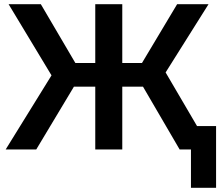

<svg xmlns="http://www.w3.org/2000/svg" viewBox="-20 -714 1059 917"><path d="M7 0 226 -354 21 -694H175L340 -413H435V-694H564V-413H658L826 -694H976L771 -368L921 -112H1012V183H892V0H838L663 -300H564V0H435V-300H333L153 0Z"/></svg>

Font: Cantarell
Style: Bold
Weight: 700
Designer: Dave Crossland, Nikolaus Waxweiler, Florian Fecher, Jacques Le Bailly, Eben Sorkin, Alexei Vanyashin, Alexios Zavras, Em
Version: Version 0.303